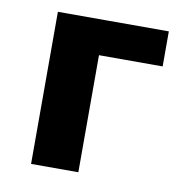

<svg xmlns="http://www.w3.org/2000/svg" viewBox="-61 -531 561 588"><g transform="rotate(10 219.5 -236.5)"><path d="M73 0V-473H220V0ZM94 -364V-473H418V-364Z"/></g></svg>

Font: Ysabeau SC ExtraBold
Style: Regular
Weight: 800
Designer: Christian Thalmann (Catharsis Fonts)
Version: Version 2.001;gftools[0.9.30]; featfreeze: smcp